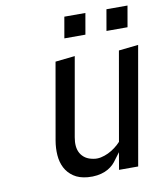

<svg xmlns="http://www.w3.org/2000/svg" viewBox="-85 -819 769 898"><g transform="rotate(-10 300.0 -370.5)"><path d="M505.5 -550 598.5 -560 500 0H409L423 -81.5L391.5 -39.5Q383 -28.5 370.2 -18.8Q357.5 -9 341 -2.2Q324.5 4.5 304 7.5Q283.5 10.5 259 8.5Q219 5 193 -12.8Q167 -30.5 153.2 -57.2Q139.5 -84 137 -117.5Q134.5 -151 140.5 -186L204.5 -550L297.5 -560L231.5 -186Q227.5 -164 229.2 -144.8Q231 -125.5 239.5 -110.5Q248 -95.5 263.2 -85.2Q278.5 -75 301.5 -71.5Q318 -68.5 336 -72.2Q354 -76 371.2 -84.2Q388.5 -92.5 404 -104.2Q419.5 -116 431.5 -129ZM281.5 -750H381.5L364 -650H264ZM481.5 -750H581.5L564 -650H464Z"/></g></svg>

Font: B612
Style: Italic
Weight: 400
Italic angle: -10°
Designer: Nicolas Chauveau, Thomas Paillot, Jonathan Favre-Lamarine, Jean-Luc Vinot
Foundry: AIRBUS
Version: Version 1.008